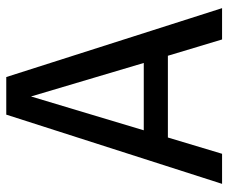

<svg xmlns="http://www.w3.org/2000/svg" viewBox="-78 -651 729 613"><g transform="rotate(-90 286.5 -344.5)"><path d="M415 -173H154L102 0H6L227 -689H347L567 0H467ZM392 -250 285 -610 177 -250Z"/></g></svg>

Font: Fira GO
Style: Regular
Weight: 400
Designer: Carrois Corporate
Foundry: Carrois Corporate GbR
Version: Version 0.300